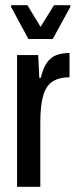

<svg xmlns="http://www.w3.org/2000/svg" viewBox="-20 -723 301 743"><path d="M46 0V-510H128L132 -422H138Q147 -460 162 -481Q177 -502 199 -510Q221 -518 249 -518V-424Q209 -424 183.5 -407.5Q158 -391 147 -352.5Q136 -314 136 -249V0ZM90 -572 23 -696V-703H86L137 -619L189 -703H252V-696L184 -572Z"/></svg>

Font: Saira ExtraCondensed SemiBold
Style: Regular
Weight: 600
Width: 2
Designer: Hector Gatti with collaboration of the Omnibus-Type team
Foundry: Omnibus-Type
Version: Version 1.101